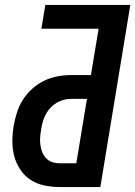

<svg xmlns="http://www.w3.org/2000/svg" viewBox="-20 -755 546 775"><path d="M220 0Q189 0 158.5 -6.5Q128 -13 103.5 -29Q79 -45 62.5 -69.5Q46 -94 38 -123Q30 -152 30 -183.5Q30 -215 35 -246Q40 -274 48.5 -301Q57 -328 72.5 -352.5Q88 -377 110.5 -397Q133 -417 159 -429.5Q185 -442 212.5 -447Q240 -452 267 -452H347L378 -639H147L163 -735H506L385 0ZM220 -96H288L331 -356H267Q244 -356 221.5 -346.5Q199 -337 182.5 -318.5Q166 -300 157.5 -277.5Q149 -255 146 -232Q143 -216 142 -200.5Q141 -185 143 -170Q145 -155 150.5 -141Q156 -127 166 -116.5Q176 -106 190 -101Q204 -96 220 -96Z"/></svg>

Font: Iosevka Curly Oblique
Style: Bold
Weight: 700
Italic angle: -9°
Monospace: yes
Designer: Belleve Invis
Foundry: Belleve Invis
Version: Version 11.1.0; ttfautohint (v1.8.3)